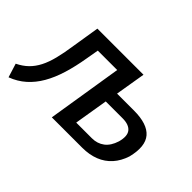

<svg xmlns="http://www.w3.org/2000/svg" viewBox="-87 -746 1007 1007"><g transform="rotate(45 416.0 -243.0)"><path d="M23 12 -1 -65Q34 -82 58 -105.5Q82 -129 99 -162Q116 -195 127.5 -241Q139 -287 148 -349L172 -498H514L486 -330H611Q711 -330 750 -284.5Q789 -239 765 -143Q750 -97 721.5 -65Q693 -33 651.5 -16.5Q610 0 557 0H332L399 -418H255L243 -349Q231 -277 213 -218.5Q195 -160 169 -115Q143 -70 107 -38Q71 -6 23 12ZM442 -71H558Q598 -71 627 -93Q656 -115 670 -160Q684 -211 664.5 -235Q645 -259 598 -259H473Z"/></g></svg>

Font: Nunito Sans 7pt Condensed SemiBold
Style: Italic
Weight: 600
Width: 3
Italic angle: -9°
Designer: Vernon Adams
Foundry: Vernon Adams
Version: Version 3.101;gftools[0.9.27]